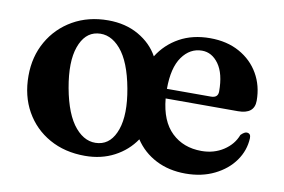

<svg xmlns="http://www.w3.org/2000/svg" viewBox="-60 -584 1027 694"><g transform="rotate(10 454.0 -237.0)"><path d="M286 -485Q350 -485 398 -457.5Q446 -430 470.5 -385.5Q499.5 -432 547.8 -458.8Q596 -485.5 660 -485.5Q722 -485.5 768 -460Q814 -434.5 839.2 -390.8Q864.5 -347 864.5 -292Q864.5 -243 804.5 -243H539Q546.5 -161 589.5 -119.8Q632.5 -78.5 699 -78.5Q744.5 -78.5 779.5 -101.2Q814.5 -124 828 -160Q841 -173 849.5 -172.5Q864.5 -172 864 -154.5Q862 -109 835.2 -71.2Q808.5 -33.5 762.2 -10.8Q716 12 656 12Q595 12 547.5 -12.5Q500 -37 471 -81Q442 -38 394.5 -13Q347 12 287 12Q213 12 156.5 -19.8Q100 -51.5 68.2 -107.8Q36.5 -164 36.5 -238Q36.5 -308.5 68.5 -364.5Q100.5 -420.5 157 -452.8Q213.5 -485 286 -485ZM639 -436Q595 -436 566.2 -395.8Q537.5 -355.5 537.5 -278H699Q725 -278 725 -301.5Q725 -367 700.2 -401.5Q675.5 -436 639 -436ZM329 -42Q374.5 -49 394 -105.2Q413.5 -161.5 396.5 -254.5Q379 -350 340.8 -394.5Q302.5 -439 254.5 -431.5Q209.5 -424.5 189.8 -369Q170 -313.5 187 -219Q204.5 -123.5 242.8 -79Q281 -34.5 329 -42Z"/></g></svg>

Font: Fraunces 9pt S000 SemiBold
Style: Regular
Weight: 600
Version: Version 1.000; ttfautohint (v1.8.3)